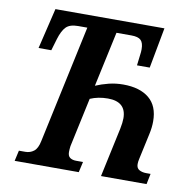

<svg xmlns="http://www.w3.org/2000/svg" viewBox="-80 -795 889 876"><g transform="rotate(10 365.0 -357.0)"><path d="M44 0 55 -49H85Q107 -49 124 -62Q141 -75 148 -110L265 -656H222Q184 -656 166.5 -638Q149 -620 137 -580L121 -526H62L107 -714H612L577 -526H518L524 -576Q525 -582 525.5 -589Q526 -596 526 -602Q526 -631 513.5 -643.5Q501 -656 469 -656H400L345 -401Q373 -413 405 -421Q437 -429 472 -429Q549 -429 592 -393.5Q635 -358 635 -287Q635 -258 628 -227L602 -107Q599 -94 599 -83Q599 -64 612.5 -56.5Q626 -49 645 -49H665L655 0H444L493 -228Q499 -257 499 -277Q499 -354 414 -354Q369 -354 332 -338L283 -110Q282 -103 281.5 -95.5Q281 -88 281 -83Q281 -64 292 -56.5Q303 -49 320 -49H352L341 0Z"/></g></svg>

Font: Noto Serif ExtraCondensed
Style: Bold Italic
Weight: 700
Width: 2
Italic angle: -12°
Designer: Monotype Design Team
Foundry: Monotype Imaging Inc.
Version: Version 2.013; ttfautohint (v1.8.4.7-5d5b)